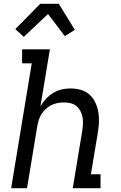

<svg xmlns="http://www.w3.org/2000/svg" viewBox="-20 -996 640 1016"><path d="M39 0 148 -661H97V-735H244L194 -433Q206 -454 223 -472.5Q240 -491 261 -504Q282 -517 305.5 -522.5Q329 -528 352 -528Q381 -528 407.5 -520.5Q434 -513 453.5 -495.5Q473 -478 484.5 -453.5Q496 -429 500.5 -402Q505 -375 503.5 -347Q502 -319 497 -290L461 -74H512V0H365L415 -302Q418 -321 419 -339Q420 -357 417 -374.5Q414 -392 406 -407.5Q398 -423 385 -434Q372 -445 355 -449.5Q338 -454 319 -454Q303 -454 285.5 -451Q268 -448 252 -440Q236 -432 222.5 -419.5Q209 -407 199.5 -392Q190 -377 185 -360.5Q180 -344 177 -327L123 0ZM106 -801 61 -842 193 -976H291L376 -838L323 -805L234 -922Z"/></svg>

Font: Iosevka HT Extended
Style: Italic
Weight: 400
Width: 7
Italic angle: -9°
Monospace: yes
Designer: Belleve Invis
Foundry: Belleve Invis
Version: Version 32.3.0; ttfautohint (v1.8.4)